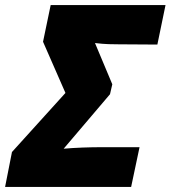

<svg xmlns="http://www.w3.org/2000/svg" viewBox="-65 -734 670 754"><path d="M-45 0H450L483 -156H335C287 -156 229 -154 185 -150L367 -364L376 -403L308 -565C347 -560 380 -560 400 -560L553 -559L585 -714H134L104 -570L192 -369L-18 -137Z"/></svg>

Font: Noto Sans Black
Style: Italic
Weight: 900
Italic angle: -12°
Designer: Monotype Design Team
Foundry: Monotype Imaging Inc.
Version: Version 2.013